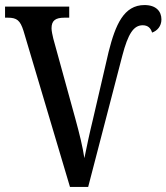

<svg xmlns="http://www.w3.org/2000/svg" viewBox="-20 -740 659 760"><path d="M73 -618 257 0H329L464 -519C487 -607 509 -640 545 -640C566 -640 577 -628 582 -611C602 -618 619 -636 619 -663C619 -695 598 -720 552 -720C470 -720 437 -642 410 -535L348 -268C334 -211 324 -163 314 -114C307 -160 295 -209 278 -271L191 -587C188 -601 184 -616 184 -628C184 -659 200 -670 235 -670H254V-714H0V-670H11C47 -670 60 -659 73 -618Z"/></svg>

Font: Noto Serif Condensed Medium
Style: Regular
Weight: 500
Width: 3
Designer: Monotype Design Team
Foundry: Monotype Imaging Inc.
Version: Version 2.015